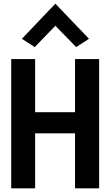

<svg xmlns="http://www.w3.org/2000/svg" viewBox="-20 -1024 609 1044"><path d="M99 -813 169 -768 281 -884 394 -768 464 -813 281 -1004ZM388 0H519V-703H388V-414H171V-703H41V0H171V-299H388Z"/></svg>

Font: Bluebird
Style: Nrw
Weight: 400
Designer: Jasper
Foundry: Cannot Into Space Fonts
Version: Version 0.98